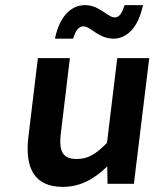

<svg xmlns="http://www.w3.org/2000/svg" viewBox="-20 -718 616 750"><path d="M225 12C295 12 348 -19 399 -68L400 0H503L563 -491H438L398 -160C354 -115 323 -97 280 -97C228 -97 208 -122 218 -200L253 -491H128L91 -184C76 -61 115 12 225 12ZM195 -567H266L267 -571C278 -604 290 -615 306 -615C334 -615 365 -567 423 -567C479 -567 520 -615 537 -692L539 -698H467L465 -694C455 -661 443 -650 428 -650C400 -650 369 -698 312 -698C255 -698 213 -650 196 -573Z"/></svg>

Font: Falling Sky
Style: MedObl
Weight: 500
Designer: Paul D. Hunt
Foundry: Adobe Systems Incorporated
Version: Version 1.02